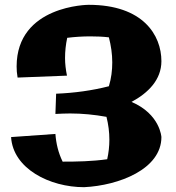

<svg xmlns="http://www.w3.org/2000/svg" viewBox="-20 -767 729 797"><path d="M650 -198C650 -198 645 -293 526 -344C595 -381 650 -436 650 -513C650 -621 574 -747 348 -747C348 -747 49 -746 49 -491C49 -477 50 -462 53 -445L258 -453C253 -478 250 -502 250 -526C250 -554 253 -582 259 -610C291 -614 323 -616 355 -616C381 -616 407 -615 432 -612C441 -577 446 -543 446 -508C446 -475 442 -442 432 -409C362 -391 288 -381 213 -378L210 -294C231 -295 251 -296 271 -296C322 -296 372 -291 422 -282C430 -250 434 -219 434 -187C434 -160 431 -133 425 -106C361 -97 299 -96 240 -96C222 -133 213 -171 210 -211L26 -198C34 -67 186 10 329 10C474 3 650 -65 650 -198Z"/></svg>

Font: Galindo
Style: Regular
Weight: 400
Designer: Astigmatic (AOETI)
Foundry: Astigmatic (AOETI)
Version: Version 1.000